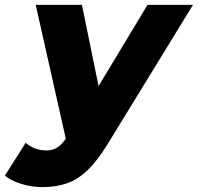

<svg xmlns="http://www.w3.org/2000/svg" viewBox="-103 -562 809 785"><path d="M70 203Q27 203 -15.5 190Q-58 177 -83 156L2 22Q18 36 39.5 44.5Q61 53 86 53Q112 53 130.5 41.5Q149 30 166 5L43 -542H232L300 -210L500 -542H686L339 24Q297 93 257 132Q217 171 172 187Q127 203 70 203Z"/></svg>

Font: Montserrat ExtraBold
Style: Italic
Weight: 800
Italic angle: -11.3°
Designer: Julieta Ulanovsky
Foundry: Julieta Ulanovsky
Version: Version 9.000; ttfautohint (v1.8.4.7-5d5b)